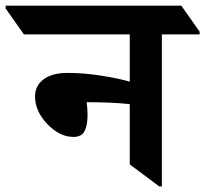

<svg xmlns="http://www.w3.org/2000/svg" viewBox="-89 -642 722 675"><path d="M612.8 -521H480V13.2H470.7L367.2 -64V-275.9Q304.2 -282.7 215.8 -282.7Q218.8 -259.3 218.8 -237.8Q218.8 -201.7 208.3 -181.2Q197.8 -160.6 169.4 -160.6Q120.6 -160.6 77.4 -205.8Q34.2 -251 34.2 -303.2Q34.2 -340.8 64.5 -363.3Q94.7 -385.7 148.4 -385.7Q205.1 -385.7 265.6 -376.2Q326.2 -366.7 367.2 -355V-521H-4.9L-69.3 -612.3V-622.1H548.3L612.8 -530.8Z"/></svg>

Font: Noto Serif Devanagari
Style: Bold
Weight: 700
Designer: Monotype Design Team
Foundry: Monotype Imaging Inc.
Version: Version 1.01